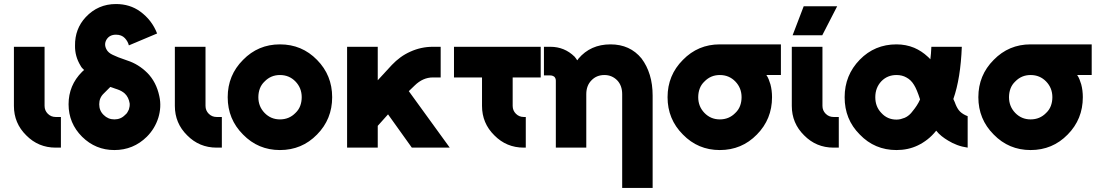

<svg xmlns="http://www.w3.org/2000/svg" viewBox="-20 -732 5438 952"><path d="M49 -500V-207Q49 -121 110 -61Q170 0 256 0H282V-152H256Q233 -152 217 -168Q201 -184 201 -207V-500Z M555 -712Q466 -712 405 -647Q351 -589 352 -506Q351 -453 379 -407Q382 -401 386.5 -395.5Q391 -390 397 -385L387 -376Q320 -309 320 -215Q320 -121 387 -54Q454 12 547 12Q641 12 708 -54Q748 -94 765 -148Q773 -174 774.5 -201Q776 -228 770 -255Q755 -326 710 -371Q689 -392 664 -407.5Q639 -423 611 -432Q584 -441 566.5 -448Q549 -455 539 -460Q528 -465 520 -472Q512 -479 508 -487Q494 -513 509 -537Q524 -560 555 -560Q583 -560 599 -543Q614 -527 619 -507L759 -566Q733 -633 675 -675Q624 -712 555 -712ZM527 -301Q532 -300 537.5 -297.5Q543 -295 550 -293Q555 -291 557.5 -290.5Q560 -290 562 -289Q585 -281 599 -268Q618 -250 623 -219Q624 -204 619 -189Q616 -183 612 -175.5Q608 -168 600 -162Q579 -140 547 -140Q516 -140 494 -162Q472 -183 472 -215Q472 -247 494 -268Z M847 -500V-207Q847 -121 908 -61Q968 0 1054 0H1080V-152H1054Q1031 -152 1015 -168Q999 -184 999 -207V-500Z M1368 -512Q1260 -512 1185 -435Q1109 -359 1109 -250Q1109 -141 1185 -65Q1260 12 1368 12Q1477 12 1552 -65Q1627 -141 1627 -250Q1627 -359 1552 -435Q1477 -512 1368 -512ZM1368 -360Q1414 -360 1445 -328Q1476 -296 1476 -250Q1476 -227 1468.5 -207Q1461 -187 1445 -172Q1414 -140 1368 -140Q1323 -140 1292 -172Q1261 -204 1261 -250Q1261 -273 1268.5 -293Q1276 -313 1292 -328Q1323 -360 1368 -360Z M1701 -500V0H1853V-108L1904 -165L2022 0H2210L2007 -280L2036 -308Q2077 -348 2126 -348H2165V-500H2126Q2068 -500 2015 -476Q1988 -464 1965.5 -447.5Q1943 -431 1923 -410L1853 -334V-500Z M2231 -500V-348H2370V-207Q2370 -121 2431 -61Q2491 0 2577 0H2587V-152H2577Q2554 -152 2538 -168Q2522 -184 2522 -207V-348H2661V-500Z M3216 200V-258Q3216 -314 3202 -360Q3188 -406 3161 -442Q3104 -512 3007 -512Q2908 -512 2848 -441Q2847 -439 2845.5 -437Q2844 -435 2842 -433Q2839 -438 2836 -442Q2833 -446 2829 -451Q2779 -500 2709 -500H2677V-358H2709Q2720 -358 2729 -351Q2736 -343 2736 -332V0H2789H2869H2887V-265Q2887 -308 2913 -334Q2938 -360 2977 -360Q3014 -360 3040 -334Q3065 -308 3065 -265V200Z M3549 -512Q3441 -512 3366 -435Q3290 -359 3290 -250Q3290 -141 3366 -65Q3441 12 3549 12Q3658 12 3733 -65Q3808 -141 3808 -250Q3808 -267 3806 -283Q3804 -299 3800 -314Q3796 -327 3791.5 -338.5Q3787 -350 3780 -360H3852V-512ZM3549 -360Q3595 -360 3626 -328Q3657 -296 3657 -250Q3657 -227 3649.5 -207Q3642 -187 3626 -172Q3595 -140 3549 -140Q3504 -140 3473 -172Q3442 -204 3442 -250Q3442 -273 3449.5 -293Q3457 -313 3473 -328Q3504 -360 3549 -360Z M3906 -500V-207Q3906 -121 3967 -61Q4027 0 4113 0H4139V-152H4113Q4090 -152 4074 -168Q4058 -184 4058 -207V-500ZM3910 -557H4057L4131 -701H3965Z M4425 -512Q4317 -512 4243 -436Q4168 -359 4168 -250Q4168 -195 4186.5 -149Q4205 -103 4243 -65Q4317 12 4425 12Q4483 12 4531 -11Q4556 -23 4579 -41Q4602 -59 4622 -84Q4634 -69 4649 -57Q4664 -45 4681 -35Q4702 -22 4726 -13Q4750 -4 4778 0V-156Q4767 -160 4757 -166Q4747 -172 4740 -179Q4733 -186 4727.5 -195.5Q4722 -205 4718 -215Q4717 -219 4714 -225.5Q4711 -232 4707 -241Q4725 -292 4735.5 -357Q4746 -422 4749 -500H4598Q4597 -482 4596 -466.5Q4595 -451 4593 -438Q4590 -442 4586.5 -445Q4583 -448 4580 -451Q4550 -479 4513 -495Q4472 -512 4425 -512ZM4425 -360Q4453 -360 4474 -348Q4497 -336 4512 -311Q4519 -300 4526.5 -282Q4534 -264 4542 -239Q4535 -223 4525.5 -208.5Q4516 -194 4506 -182Q4489 -158 4466 -148Q4456 -144 4446 -141.5Q4436 -139 4425 -139Q4380 -139 4350 -172Q4320 -203 4320 -250Q4320 -297 4350 -329Q4380 -360 4425 -360Z M5090 -512Q4982 -512 4907 -435Q4831 -359 4831 -250Q4831 -141 4907 -65Q4982 12 5090 12Q5199 12 5274 -65Q5349 -141 5349 -250Q5349 -267 5347 -283Q5345 -299 5341 -314Q5337 -327 5332.5 -338.5Q5328 -350 5321 -360H5393V-512ZM5090 -360Q5136 -360 5167 -328Q5198 -296 5198 -250Q5198 -227 5190.5 -207Q5183 -187 5167 -172Q5136 -140 5090 -140Q5045 -140 5014 -172Q4983 -204 4983 -250Q4983 -273 4990.5 -293Q4998 -313 5014 -328Q5045 -360 5090 -360Z"/></svg>

Font: Unageo
Style: ExtraBold
Weight: 800
Designer: Richard Sepsi
Foundry: Richard Sepsi
Version: Version 2.000